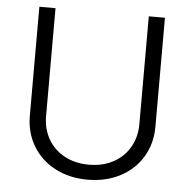

<svg xmlns="http://www.w3.org/2000/svg" viewBox="-52 -758 810 821"><g transform="rotate(5 353.5 -347.5)"><path d="M623 -707V-239.3Q623 -167.5 589.1 -110.4Q555.2 -53.2 493.7 -20.8Q432.1 11.7 353.5 11.7Q274.4 11.7 213.1 -20.8Q151.9 -53.2 117.9 -110.4Q84 -167.5 84 -239.3V-707H153.3V-244.1Q153.3 -189 178.2 -145.5Q203.1 -102.1 248.5 -77.4Q293.9 -52.7 353.5 -52.7Q413.1 -52.7 458.5 -77.4Q503.9 -102.1 528.8 -145.8Q553.7 -189.5 553.7 -244.1V-707Z"/></g></svg>

Font: Pretendard Std Light
Style: Regular
Weight: 300
Designer: Base glyphs from Inter by Rasmus Andersson; Hangeul glyphs from Noto Sans CJK(Source Han Sans) by Jang Soo-young and Kan
Foundry: Kil Hyung-jin
Version: Version 1.309